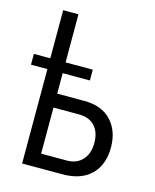

<svg xmlns="http://www.w3.org/2000/svg" viewBox="-105 -754 664 825"><g transform="rotate(15 227.0 -341.0)"><path d="M261 -329Q340 -329 382 -283.5Q424 -238 424 -165Q424 -88 379.5 -44Q335 0 252 0H73V-420H0V-468H73V-682H141V-468H262V-420H141V-329ZM255 -62Q299 -62 324.5 -90Q350 -118 350 -165Q350 -213 325 -240Q300 -267 255 -267H141V-62Z"/></g></svg>

Font: Didact Gothic
Style: Regular
Weight: 400
Designer: Daniel Johnson
Foundry: Daniel Johnson
Version: Version 2.101;PS 002.101;hotconv 1.0.88;makeotf.lib2.5.64775